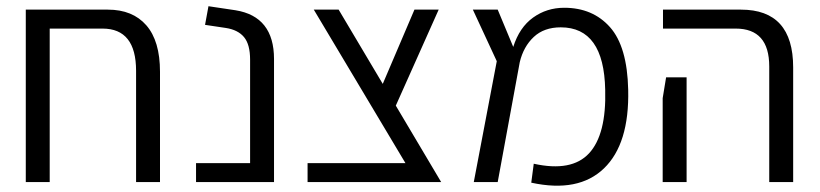

<svg xmlns="http://www.w3.org/2000/svg" viewBox="-20 -586 2639 618"><path d="M327 -555Q407 -555 451 -504.5Q495 -454 495 -355V0H418V-358Q418 -494 310 -494H140V0H63V-529V-555Z M611 0V-61H785V-394Q785 -443 765.5 -466.5Q746 -490 707 -496L640 -506L651 -566L738 -553Q862 -533 862 -396V0Z M1254 -246 1400 0H1321H970V-61H1285L990 -555H1070L1212 -316L1314 -555H1392Z M2002 -297Q2006 -123 1924 -44Q1842 35 1690 2L1698 -59Q1820 -32 1876 -92.5Q1932 -153 1928 -297Q1924 -498 1785 -498Q1731 -498 1698 -467Q1665 -436 1653 -386L1582 0H1505L1579 -389L1502 -555H1582L1632 -435Q1652 -498 1696 -529.5Q1740 -561 1796 -561Q1888 -561 1943.5 -498.5Q1999 -436 2002 -297Z M2456 0V-372Q2456 -494 2348 -494H2114V-555H2365Q2533 -555 2533 -369V0ZM2113 0V-270L2124 -337H2190V0Z"/></svg>

Font: Assistant
Style: Regular
Weight: 400
Designer: Hebrew By Ben Nathan, Latin by Paul Hunt
Version: Version 2.001;PS 002.001;hotconv 1.0.88;makeotf.lib2.5.64775